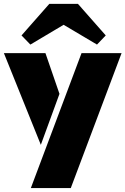

<svg xmlns="http://www.w3.org/2000/svg" viewBox="-27 -794 650 995"><path d="M132.8 180.7 395.5 -518.6H603L339.8 180.7ZM184.6 -43.5 -6.8 -518.6H208.5L281.2 -307.6ZM130.4 -563 84.5 -610.4 228.5 -773.9H377L521 -610.4L475.6 -563L302.7 -665.5Z"/></svg>

Font: Black Ops One
Style: Regular
Weight: 400
Designer: James Grieshaber, Eben Sorkin
Foundry: Sorkin Type Co.
Version: Version 1.004; ttfautohint (v1.8.4.7-5d5b)